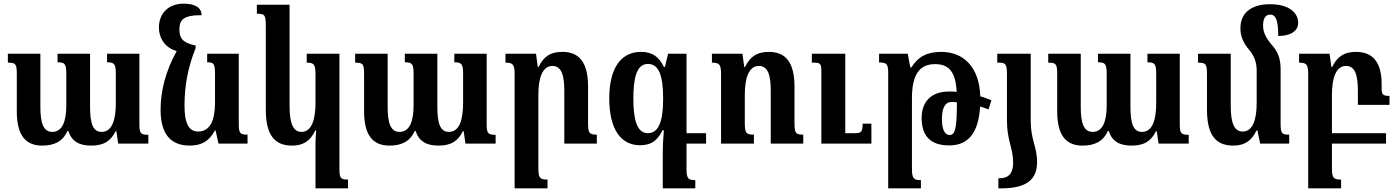

<svg xmlns="http://www.w3.org/2000/svg" viewBox="-20 -786 7650 1051"><path d="M566 -492V-445C607 -445 614 -435 614 -381V-222C614 -128 593 -64 536 -64C489 -64 473 -110 473 -201V-492H295V-445C336 -445 343 -436 343 -379V-210C343 -121 321 -64 266 -64C217 -64 201 -113 201 -201V-492H23V-443C65 -443 72 -437 72 -381V-177C72 -45 120 11 211 11C275 11 323 -10 349 -69H354C373 -11 415 11 479 11C549 11 586 -14 613 -68H617L627 0H792V-48C748 -48 743 -58 743 -109V-492Z M1019 11C1082 11 1126 -13 1156 -72H1160L1176 0H1335V-49C1294 -49 1287 -55 1287 -111V-492H1114V-445C1150 -445 1157 -437 1157 -381V-224C1157 -130 1131 -66 1065 -66C1012 -66 990 -113 990 -209C990 -315 1008 -416 1051 -523V-537C979 -551 962 -579 962 -623C962 -675 979 -703 1084 -703C1082 -743 1051 -766 985 -766C897 -766 850 -707 850 -637C850 -572 886 -525 947 -506C886 -396 859 -287 859 -185C859 -49 917 11 1019 11Z M1707 245H1885V197C1844 197 1838 190 1838 135V-492H1659V-443C1697 -443 1707 -435 1707 -379V-224C1707 -133 1687 -64 1630 -64C1581 -64 1565 -118 1565 -209V-760H1386V-711C1429 -711 1435 -704 1435 -646V-185C1435 -49 1482 11 1578 11C1639 11 1678 -13 1706 -72H1711C1709 -50 1707 -26 1707 -4Z M2467 -492V-445C2508 -445 2515 -435 2515 -381V-222C2515 -128 2494 -64 2437 -64C2390 -64 2374 -110 2374 -201V-492H2196V-445C2237 -445 2244 -436 2244 -379V-210C2244 -121 2222 -64 2167 -64C2118 -64 2102 -113 2102 -201V-492H1924V-443C1966 -443 1973 -437 1973 -381V-177C1973 -45 2021 11 2112 11C2176 11 2224 -10 2250 -69H2255C2274 -11 2316 11 2380 11C2450 11 2487 -14 2514 -68H2518L2528 0H2693V-48C2649 -48 2644 -58 2644 -109V-492Z M3247 -49C3205 -49 3199 -57 3199 -115V-312C3199 -444 3151 -502 3059 -502C2991 -502 2955 -475 2928 -419H2924L2914 -492H2747V-443C2787 -443 2797 -434 2797 -381V245H2977V197C2935 197 2927 188 2927 134V-267C2927 -359 2949 -425 3004 -425C3054 -425 3069 -373 3069 -288V0H3247Z M3637 -492 3620 -420H3614C3587 -477 3548 -502 3489 -502C3378 -502 3315 -412 3315 -247C3315 -78 3379 9 3483 9C3543 9 3577 -14 3607 -73H3614C3609 -16 3608 17 3608 51V245H3786V200C3750 200 3738 193 3738 143V0H3845V-57H3738V-492ZM3526 -57C3463 -57 3447 -141 3447 -246C3447 -351 3462 -436 3526 -436C3585 -436 3610 -377 3610 -246C3610 -113 3582 -57 3526 -57Z M4377 -49C4335 -49 4329 -57 4329 -115V-312C4329 -444 4281 -502 4189 -502C4121 -502 4085 -474 4058 -419H4054L4044 -492H3877V-443C3917 -443 3927 -434 3927 -381V0H4107V-49C4065 -49 4057 -57 4057 -112V-267C4057 -359 4079 -425 4134 -425C4184 -425 4199 -375 4199 -288V0H4377ZM4750 -109H4702C4702 -63 4695 -57 4656 -57H4607V-492H4424V-443H4436C4470 -443 4476 -437 4476 -396V0H4750Z M4842 245H5021V200C4984 200 4972 193 4972 140V-249C4972 -371 5009 -435 5098 -435C5178 -435 5211 -389 5217 -283C5203 -285 5188 -285 5173 -285C5080 -285 5025 -231 5025 -141C5025 -44 5071 10 5176 10C5284 10 5337 -64 5345 -203C5361 -198 5376 -193 5391 -187L5407 -237C5387 -245 5367 -253 5346 -259C5341 -416 5257 -502 5132 -502C5055 -502 5004 -475 4969 -417H4963L4949 -492H4792V-444C4835 -444 4842 -435 4842 -384ZM5136 -134C5136 -196 5154 -228 5190 -228C5199 -228 5208 -227 5218 -226C5218 -81 5208 -47 5178 -47C5153 -47 5136 -75 5136 -134Z M5492 -127C5492 -15 5526 24 5526 105C5526 159 5504 190 5451 190H5445V245H5461C5602 245 5657 195 5657 101C5657 16 5622 -19 5622 -126V-492H5439V-443H5450C5485 -443 5492 -434 5492 -378Z M6261 -492V-445C6302 -445 6309 -435 6309 -381V-222C6309 -128 6288 -64 6231 -64C6184 -64 6168 -110 6168 -201V-492H5990V-445C6031 -445 6038 -436 6038 -379V-210C6038 -121 6016 -64 5961 -64C5912 -64 5896 -113 5896 -201V-492H5718V-443C5760 -443 5767 -437 5767 -381V-177C5767 -45 5815 11 5906 11C5970 11 6018 -10 6044 -69H6049C6068 -11 6110 11 6174 11C6244 11 6281 -14 6308 -68H6312L6322 0H6487V-48C6443 -48 6438 -58 6438 -109V-492Z M6990 -111V-408C6990 -467 6974 -506 6937 -546C6908 -582 6894 -611 6894 -646C6894 -683 6906 -706 6933 -706C6965 -706 6977 -672 6977 -589C7043 -589 7086 -615 7086 -661C7086 -717 7035 -763 6932 -763C6842 -763 6770 -725 6770 -631C6770 -590 6784 -552 6818 -513C6846 -480 6859 -443 6859 -401V-224C6859 -133 6839 -66 6782 -66C6733 -66 6717 -118 6717 -209V-492H6538V-443C6581 -443 6587 -436 6587 -378V-185C6587 -49 6634 11 6730 11C6791 11 6830 -13 6858 -72H6863L6878 0H7037V-49C6996 -49 6990 -55 6990 -111Z M7271 134V0H7567V-57H7271V-267C7271 -359 7293 -425 7348 -425C7398 -425 7413 -375 7413 -288V-212H7586V-261C7549 -261 7543 -269 7543 -305V-327C7543 -444 7495 -502 7403 -502C7335 -502 7299 -474 7272 -419H7268L7258 -492H7091V-443C7131 -443 7141 -434 7141 -381V245H7321V197C7279 197 7271 188 7271 134Z"/></svg>

Font: Noto Serif Armenian Condensed
Style: Bold
Weight: 700
Width: 3
Designer: Monotype Design Team
Foundry: Monotype Imaging Inc.
Version: Version 2.008